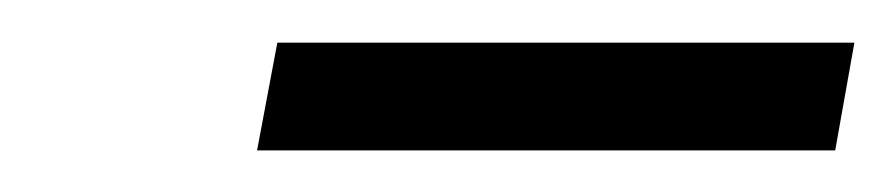

<svg xmlns="http://www.w3.org/2000/svg" viewBox="-20 -719 420 90"><path d="M100.5 -648.5 110 -699H380.5L371.5 -648.5Z"/></svg>

Font: Anybody SemiBold
Style: Italic
Weight: 600
Italic angle: -10°
Designer: Tyler Finck
Foundry: Etcetera Type Company
Version: Version 1.010; ttfautohint (v1.8.3) -l 8 -r 50 -G 200 -x 14 